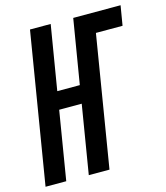

<svg xmlns="http://www.w3.org/2000/svg" viewBox="-124 -820 783 905"><g transform="rotate(-15 267.5 -367.5)"><path d="M-14 0 107 -735H208L156 -421H266L318 -735H549L533 -639H403L298 0H197L252 -334H142L87 0Z"/></g></svg>

Font: Iosevka Term Curly
Style: Bold Italic
Weight: 700
Italic angle: -9°
Designer: Belleve Invis
Foundry: Belleve Invis
Version: Version 32.3.0